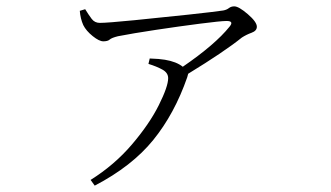

<svg xmlns="http://www.w3.org/2000/svg" viewBox="-20 -527 1040 604"><path d="M447 -326 451 -343Q482 -342 499 -339Q535 -333 555 -317Q657 -387 702 -443Q717 -461 693 -461Q675 -461 609 -452.5Q543 -444 470 -433Q397 -422 351 -413Q331 -408 325 -402.5Q319 -397 305 -397Q292 -397 271.5 -413.5Q251 -430 242 -448Q233 -468 231 -493L248 -498Q259 -480 268.5 -467.5Q278 -455 294 -455Q317 -455 403.5 -463.5Q490 -472 573 -481Q656 -490 682 -494Q693 -496 700 -501.5Q707 -507 717 -507Q731 -507 759.5 -482.5Q788 -458 788 -443Q788 -430 771.5 -424Q755 -418 741 -409Q685 -364 572 -295L569 -284Q529 -169 462 -86.5Q395 -4 278 57L265 39Q340 -8 395 -72.5Q450 -137 479.5 -196Q509 -255 509 -281Q509 -298 491 -308Q473 -318 447 -326Z"/></svg>

Font: Minh Nguyen ExtraLight
Style: Regular
Weight: 250
Designer: Ryoko NISHIZUKA 西塚涼子 (kana & ideographs); Frank Grießhammer (Latin, Greek & Cyrillic); Wenlong ZHANG 张文龙 (bopomofo); San
Foundry: Adobe
Version: Version 1.100;July 7, 2023;FontCreator 14.0.0.2814 64-bit